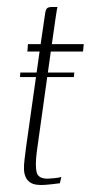

<svg xmlns="http://www.w3.org/2000/svg" viewBox="-20 -525 273 548"><path d="M38 -318H192L191 -305H37ZM60 -399H96L108 -481Q109 -489 110.5 -494.5Q112 -500 116 -502.5Q120 -505 127 -505H144Q144 -505 142.5 -498Q141 -491 139 -476L128 -399H219L217 -378H125L85 -92Q80 -52 84.5 -33.5Q89 -15 116 -15Q121 -15 135.5 -16.5Q150 -18 155 -20L151 -2Q146 -1 126.5 1Q107 3 98 3Q79 3 69 -2.5Q59 -8 54 -18Q49 -28 48.5 -41Q48 -54 50 -69.5Q52 -85 54 -102L93 -378H58Q59 -384 59 -389Q59 -394 60 -399Z"/></svg>

Font: Genos Thin ExtraLight
Style: Italic
Weight: 250
Italic angle: -8°
Version: Version 1.010